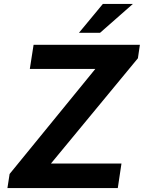

<svg xmlns="http://www.w3.org/2000/svg" viewBox="-20 -949 726 969"><path d="M17.5 0 28.5 -71 461 -601H130.5L149.5 -723H686L676 -655L237 -123.5H593L574.5 0ZM499 -929H650.5L485 -783.5H378.5Z"/></svg>

Font: Public Sans
Style: Bold Italic
Weight: 700
Italic angle: -8°
Designer: The Public Sans project authors (U.S. Web Design System). Libre Franklin designed by Pablo Impallari and Rodrigo Fuenzal
Version: Version 1.008; ttfautohint (v1.8.1) -l 8 -r 50 -G 200 -x 14 